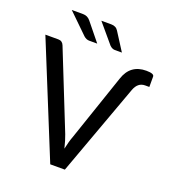

<svg xmlns="http://www.w3.org/2000/svg" viewBox="-160 -1028 1020 1146"><g transform="rotate(20 350.0 -455.0)"><path d="M640.6 -721.2Q690.9 -721.2 689.9 -701.2V-636.2H663.1Q617.2 -636.2 597.7 -583.5L384.8 0H292L0 -717.3H82.5Q107.9 -717.3 117.7 -692.9L314.5 -199.7Q327.6 -166 339.4 -116.7Q350.1 -167 362.8 -199.7L506.8 -622.6Q539.1 -721.2 640.6 -721.2ZM169.4 -909.7Q198.2 -909.7 216.8 -886.7L309.1 -772.9H257.8Q239.7 -772.9 223.1 -787.6L97.7 -909.7ZM348.1 -909.7Q378.9 -909.7 393.1 -886.7L465.8 -772.9H420.9Q404.3 -772.9 388.7 -787.6L285.6 -909.7Z"/></g></svg>

Font: Lato-Medium
Style: Regular
Weight: 500
Designer: Lukasz Dziedzic
Foundry: tyPoland Lukasz Dziedzic
Version: Version 2.006; 2014-01-15